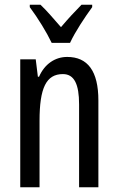

<svg xmlns="http://www.w3.org/2000/svg" viewBox="-20 -786 496 806"><path d="M197 -606H274C295 -652 337 -715 367 -756V-766H322C288 -731 270 -712 236 -672C206 -706 175 -743 150 -766H105V-756C140 -709 176 -650 197 -606ZM262 -547C211 -547 167 -517 144 -464H139L130 -537H65V0H146V-279C146 -417 174 -475 244 -475C292 -475 312 -432 312 -348V0H393V-364C393 -488 348 -547 262 -547Z"/></svg>

Font: Noto Sans Devanagari ExtraCondensed
Style: Regular
Weight: 400
Width: 2
Designer: Jelle Bosma - Monotype Design Team
Foundry: Monotype Imaging Inc.
Version: Version 2.004